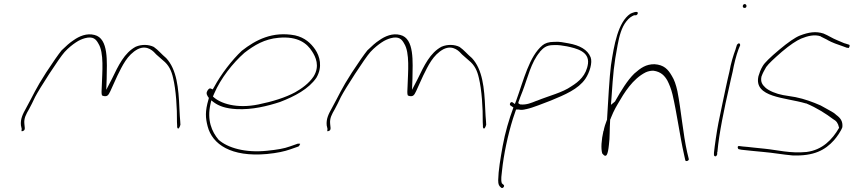

<svg xmlns="http://www.w3.org/2000/svg" viewBox="-20 -729 4202 945"><path d="M83 -112 87 -94C85 -86 85 -80 92 -84C99 -86 102 -90 102 -98V-99L100 -119C97 -147 108 -166 123 -192C132 -208 142 -229 153 -252C173 -291 270 -442 298 -473C317 -494 338 -510 353 -520C369 -531 384 -537 398 -541C439 -552 453 -535 464 -515C493 -470 483 -373 481 -305C480 -284 479 -270 481 -264C481 -260 482 -258 492 -256C508 -254 513 -259 523 -280C534 -306 546 -329 558 -357C582 -405 606 -459 658 -487C707 -511 738 -473 749 -461L782 -432C811 -409 824 -381 832 -345C846 -288 852 -196 851 -128L852 -109C851 -105 852 -104 853 -100C858 -89 865 -104 868 -115L867 -133C866 -145 864 -167 863 -196C859 -296 850 -387 798 -443C774 -463 760 -482 737 -498C713 -510 678 -512 648 -499C592 -469 563 -407 531 -341L503 -287L505 -341C506 -423 516 -540 445 -557C407 -567 370 -551 342 -531C323 -519 305 -502 283 -481C267 -461 241 -424 207 -372C154 -290 145 -263 109 -198C91 -166 80 -143 83 -112Z M1001 -282C992 -270 1000 -257 1008 -247L1006 -239C989 -181 991 -149 1002 -107C1025 -19 1117 45 1294 29C1345 24 1381 16 1409 6L1449 -8C1451 -9 1454 -12 1456 -18C1458 -20 1459 -21 1454 -22H1446L1406 -8C1379 2 1344 8 1294 13C1187 24 1101 -1 1056 -41C1022 -81 998 -138 1016 -217L1020 -235L1033 -225C1058 -207 1090 -195 1144 -192C1221 -188 1297 -207 1358 -227C1431 -255 1499 -291 1537 -346C1569 -400 1554 -452 1531 -486C1510 -516 1481 -544 1432 -555C1321 -576 1239 -533 1170 -479C1122 -434 1068 -364 1033 -299L1027 -289L1018 -293C1012 -296 1007 -292 1001 -283ZM1028 -254 1034 -268C1066 -343 1126 -419 1183 -469C1232 -507 1282 -537 1351 -543C1448 -552 1492 -514 1516 -476C1533 -450 1556 -404 1523 -352C1501 -319 1465 -293 1433 -275C1385 -249 1321 -229 1252 -215C1146 -193 1064 -219 1028 -254ZM1034 -268Z M1588 -112 1592 -94C1590 -86 1590 -80 1597 -84C1604 -86 1607 -90 1607 -98V-99L1605 -119C1602 -147 1613 -166 1628 -192C1637 -208 1647 -229 1658 -252C1678 -291 1775 -442 1803 -473C1822 -494 1843 -510 1858 -520C1874 -531 1889 -537 1903 -541C1944 -552 1958 -535 1969 -515C1998 -470 1988 -373 1986 -305C1985 -284 1984 -270 1986 -264C1986 -260 1987 -258 1997 -256C2013 -254 2018 -259 2028 -280C2039 -306 2051 -329 2063 -357C2087 -405 2111 -459 2163 -487C2212 -511 2243 -473 2254 -461L2287 -432C2316 -409 2329 -381 2337 -345C2351 -288 2357 -196 2356 -128L2357 -109C2356 -105 2357 -104 2358 -100C2363 -89 2370 -104 2373 -115L2372 -133C2371 -145 2369 -167 2368 -196C2364 -296 2355 -387 2303 -443C2279 -463 2265 -482 2242 -498C2218 -510 2183 -512 2153 -499C2097 -469 2068 -407 2036 -341L2008 -287L2010 -341C2011 -423 2021 -540 1950 -557C1912 -567 1875 -551 1847 -531C1828 -519 1810 -502 1788 -481C1772 -461 1746 -424 1712 -372C1659 -290 1650 -263 1614 -198C1596 -166 1585 -143 1588 -112Z M2491 -211 2507 -200C2485 -141 2466 -76 2454 -10C2443 52 2433 109 2432 158C2432 180 2436 186 2447 195C2454 201 2466 187 2459 181L2452 175L2450 173C2444 156 2449 130 2451 110C2459 33 2479 -63 2505 -146L2520 -190H2533C2543 -187 2555 -188 2570 -192H2571C2604 -199 2653 -220 2691 -234C2761 -263 2826 -290 2861 -341C2882 -372 2897 -421 2887 -447C2872 -485 2833 -506 2777 -516C2752 -520 2735 -525 2709 -523H2707C2680 -523 2662 -516 2650 -506C2585 -452 2558 -337 2520 -232L2514 -217L2503 -225C2495 -231 2486 -218 2491 -211ZM2531 -222 2532 -227C2538 -244 2545 -263 2552 -280C2577 -345 2594 -423 2637 -473V-474C2652 -490 2666 -507 2703 -507C2729 -509 2750 -504 2770 -501C2817 -491 2881 -476 2874 -416C2866 -358 2829 -327 2792 -304C2748 -273 2683 -258 2622 -233H2621C2596 -223 2572 -212 2542 -215C2542 -214 2531 -219 2531 -222Z M2987 -407C2980 -358 2972 -213 2968 -145V-141C2960 -121 2954 -102 2951 -85L2950 -84C2940 -40 2937 1 2944 26C2965 53 2972 31 2977 -16C2982 -51 2980 -94 2983 -137V-140C2984 -142 2985 -143 2986 -146V-147L2998 -175C3004 -189 3013 -204 3021 -218C3052 -272 3094 -341 3158 -373C3169 -378 3182 -381 3194 -381H3196C3234 -376 3252 -355 3265 -332C3274 -314 3283 -293 3290 -264C3311 -175 3327 -55 3346 28L3353 60C3355 68 3373 62 3370 53L3362 20C3342 -68 3332 -190 3314 -281C3307 -312 3299 -336 3287 -355C3268 -388 3248 -410 3201 -413C3159 -413 3134 -395 3102 -367C3068 -334 3036 -281 3010 -235L3008 -231C3008 -230 3005 -228 3004 -227L2987 -213L2990 -252C2998 -368 3001 -408 3020 -508C3028 -551 3039 -594 3063 -624C3077 -642 3088 -648 3101 -654H3111C3116 -656 3120 -661 3119 -666C3118 -677 3089 -665 3082 -661C3022 -620 3002 -508 2987 -407Z M3636 -700C3635 -695 3638 -690 3644 -690C3650 -690 3653 -692 3654 -698C3655 -703 3651 -709 3646 -709C3641 -709 3637 -706 3636 -700ZM3570 -376C3564 -352 3559 -328 3553 -301C3547 -274 3541 -246 3535 -216L3516 -124C3508 -84 3497 -8 3494 23V34C3494 36 3494 36 3497 39C3503 44 3509 36 3510 30V20L3511 19C3519 -73 3545 -196 3569 -301C3575 -328 3580 -352 3586 -376C3593 -414 3603 -455 3615 -487L3623 -506C3623 -507 3623 -509 3622 -512C3618 -520 3610 -513 3607 -508L3601 -489V-488C3589 -456 3577 -417 3570 -376Z M3614 -10C3608 -6 3612 3 3615 5L3629 8C3660 11 3700 16 3738 19C3785 23 3834 32 3880 36C3986 40 4041 10 4085 -39C4099 -55 4119 -83 4126 -103C4129 -133 4116 -149 4095 -164V-165H4094C4087 -172 4077 -178 4064 -185C4050 -192 4037 -201 4019 -210C3980 -227 3940 -242 3895 -251L3834 -261C3801 -267 3764 -282 3747 -298C3732 -312 3722 -326 3728 -353L3729 -355C3733 -367 3741 -382 3751 -399C3763 -416 3788 -439 3828 -474C3868 -508 3900 -529 3923 -539C3955 -552 3989 -561 4020 -550V-549L4052 -533L4053 -532C4076 -519 4103 -510 4129 -501L4148 -494H4149C4153 -494 4156 -493 4158 -493C4164 -504 4162 -508 4159 -509L4137 -516H4136C4124 -521 4114 -525 4103 -530C4075 -541 4058 -554 4033 -564C3996 -576 3961 -571 3917 -554C3894 -545 3859 -521 3815 -484C3771 -447 3743 -420 3734 -404C3723 -386 3718 -370 3713 -354C3689 -248 3846 -250 3946 -220H3948C4001 -198 4047 -168 4080 -143C4097 -134 4105 -122 4109 -103L4110 -100C4076 -41 4027 9 3950 19C3870 27 3805 9 3744 3C3706 0 3666 -6 3636 -8L3620 -10C3619 -10 3617 -11 3614 -10Z"/></svg>

Font: Stray Cat
Style: ExLtExtObl
Weight: 200
Version: Version 1.0